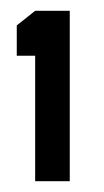

<svg xmlns="http://www.w3.org/2000/svg" viewBox="-20 -719 193 355"><path d="M45 -384V-616H11V-672L45 -699H109V-384Z"/></svg>

Font: Stick No Bills ExtraLight ExtraBold
Style: Regular
Weight: 800
Version: Version 2.000